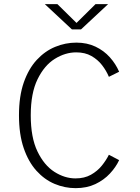

<svg xmlns="http://www.w3.org/2000/svg" viewBox="-20 -916 690 946"><path d="M352.5 11Q299 11 249 -10Q199 -31 159.5 -74.8Q120 -118.5 96.8 -186.2Q73.5 -254 73.5 -348Q73.5 -442 97.2 -509.8Q121 -577.5 161.2 -621Q201.5 -664.5 252 -685.2Q302.5 -706 356 -706Q409 -706 450.5 -686.2Q492 -666.5 521.2 -633.8Q550.5 -601 567 -562.5L516.5 -537.5Q504 -567.5 482.8 -595Q461.5 -622.5 430.2 -640.2Q399 -658 355.5 -658Q301.5 -658 250 -626Q198.5 -594 165 -525.5Q131.5 -457 131.5 -348Q131.5 -238.5 164.5 -170Q197.5 -101.5 248.2 -69.2Q299 -37 352 -37Q396 -37 428 -55Q460 -73 481.8 -100Q503.5 -127 516.5 -153.5L567 -127Q551 -92.5 521.5 -60.8Q492 -29 449.8 -9Q407.5 11 352.5 11ZM201 -895.5H263L357 -803L450.5 -895.5H512.5L379 -771H334.5Z"/></svg>

Font: Trispace ExtraLight
Style: Regular
Weight: 200
Designer: Tyler Finck
Foundry: Etcetera Type Company
Version: Version 1.210; ttfautohint (v1.8.3)